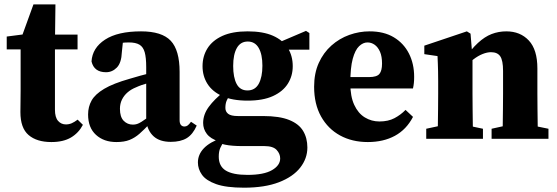

<svg xmlns="http://www.w3.org/2000/svg" viewBox="-20 -644 2586 891"><path d="M156.1 -483.4H339.9V-414.8H156.1ZM235 -134.8Q235 -99.4 249.5 -83Q263.9 -66.6 286 -66.6Q300.1 -66.6 312.9 -72.1Q325.6 -77.7 340.3 -88.8L364.7 -64.7Q345 -27 309.4 -5.9Q273.7 15.2 218.4 15.2Q150.6 15.2 112.6 -17.4Q74.7 -49.9 74.7 -123.8Q74.7 -149.7 75.2 -172.6Q75.7 -195.4 75.7 -224.4V-414.8H11.2V-474.4L129.4 -489.7L72.1 -449.4L135.3 -623.7H237.3L235 -443.7Z M388.8 -112.7Q388.8 -148.7 405.1 -177.6Q421.3 -206.6 463.3 -231.7Q505.3 -256.8 582.4 -278.6Q603.4 -285.2 631.4 -292.8Q659.3 -300.4 688.8 -307.8Q718.2 -315.2 741.8 -320.6V-278.8Q706.3 -269.7 670 -259.5Q633.6 -249.3 611.4 -238.8Q588.7 -229.8 572.1 -215.4Q555.4 -201 546 -181.8Q536.6 -162.6 536.6 -139Q536.6 -101.2 554 -83.4Q571.4 -65.7 596.7 -65.7Q606.8 -65.7 615.8 -68.5Q624.9 -71.4 636.3 -78.6Q647.6 -85.8 663.5 -97L703.7 -127.2L714.1 -112.7L672.1 -67.1Q647.8 -41.4 626.9 -23Q605.9 -4.6 581.3 5.3Q556.7 15.2 520 15.2Q462.1 15.2 425.5 -18.1Q388.8 -51.4 388.8 -112.7ZM658.5 -81.9V-332.3Q658.5 -376.9 651.5 -401.6Q644.5 -426.3 627.1 -436.7Q609.7 -447.1 577.5 -447.1Q559 -447.1 538 -444.3Q516.9 -441.5 483.8 -432.7L552.7 -471.6L545.5 -402.2Q543.5 -352.1 522.1 -330.4Q500.8 -308.8 472.1 -308.8Q416.4 -308.8 404.7 -358.9Q408.6 -421.7 467.5 -460.1Q526.3 -498.5 634.5 -498.5Q731 -498.5 772.3 -454.9Q813.5 -411.2 813.5 -310.4V-86.1Q813.5 -71.6 819.5 -64.2Q825.6 -56.9 836.1 -56.9Q844 -56.9 850.9 -61.8Q857.7 -66.7 866.4 -78.9L892.9 -61.2Q874.9 -20.2 846.5 -2.9Q818 14.3 772.6 14.3Q721.5 14.3 693.2 -11.1Q665 -36.6 658.5 -81.9Z M1128.6 167.6Q1204.3 167.6 1242.3 145.5Q1280.2 123.5 1280.2 91.3Q1280.2 69.5 1263.7 51.7Q1247.2 33.9 1206.7 33.9H1101.6Q1079.9 33.9 1060.5 32.3Q1041 30.8 1024.4 27.4Q1007.7 24 994.6 18.7V12.1Q956.6 -0.3 939.7 -22.8Q922.7 -45.3 922.7 -73.4Q922.7 -112.4 948.8 -148.1Q975 -183.8 1021.6 -220.6L1048 -204.2Q1036.8 -189.5 1031.3 -175.7Q1025.9 -161.9 1025.9 -143.2Q1025.9 -126.1 1038.8 -115.8Q1051.8 -105.5 1083.9 -105.5H1200.7Q1277.1 -105.5 1322.2 -87.2Q1367.3 -69 1386.8 -36.1Q1406.4 -3.3 1406.4 40.6Q1406.4 91.5 1373.2 133.9Q1340.1 176.3 1274.4 201.7Q1208.7 227 1112.6 227Q1029.7 227 983 210.4Q936.3 193.8 917.3 167.1Q898.4 140.3 898.4 110.1Q898.4 73.1 926 44.1Q953.6 15.2 1010.2 -4.5L1024.5 4.4Q1009 26.9 1002.1 42.9Q995.2 58.8 995.2 82.8Q995.2 127.5 1027.8 147.5Q1060.5 167.6 1128.6 167.6ZM919.9 -336.7Q919.9 -383.2 942.8 -419.7Q965.7 -456.2 1012 -477.4Q1058.3 -498.5 1129.5 -498.5Q1200.7 -498.5 1247 -478Q1293.2 -457.5 1315.9 -421Q1338.5 -384.5 1338.5 -336.7Q1338.5 -291.6 1315.7 -255.5Q1293 -219.4 1246.7 -198.2Q1200.4 -177 1129.2 -177Q1058 -177 1011.7 -197.9Q965.5 -218.8 942.7 -254.9Q919.9 -291.1 919.9 -336.7ZM1129.8 -451.3Q1096.2 -451.3 1079.2 -421.4Q1062.1 -391.4 1062.1 -337.9Q1062.1 -285 1078 -254.6Q1093.9 -224.3 1128.4 -224.3Q1163.7 -224.3 1180.7 -255.2Q1197.7 -286.2 1197.7 -339Q1197.7 -392 1180.4 -421.7Q1163.1 -451.3 1129.8 -451.3ZM1272.3 -446.3 1400 -500.7 1415.7 -490.7V-413.6H1272.3Z M1695.3 -498.5Q1761.7 -498.5 1807.5 -471Q1853.4 -443.4 1877.6 -395.9Q1901.9 -348.3 1901.9 -287.3Q1901.9 -271.1 1900.6 -258.7Q1899.4 -246.4 1896.4 -233.5H1505V-286.3H1692.5Q1728.5 -286.3 1740.7 -301Q1752.9 -315.6 1752.9 -348.9Q1752.9 -382.2 1743.5 -403.8Q1734 -425.4 1718.8 -436.2Q1703.5 -447.1 1685.2 -447.1Q1664.8 -447.1 1646.5 -429.7Q1628.2 -412.4 1616.9 -371.2Q1605.7 -330 1605.7 -257.3Q1605.7 -196.4 1623.9 -157.3Q1642 -118.1 1672.9 -99.2Q1703.8 -80.3 1740.8 -80.3Q1781.6 -80.3 1810.5 -95.6Q1839.4 -110.9 1862 -134L1896.6 -101.6Q1866 -42.8 1812.6 -13.8Q1759.2 15.2 1686.8 15.2Q1614.1 15.2 1558.1 -15.4Q1502.1 -46 1469.9 -103.5Q1437.7 -161.1 1437.7 -241.4Q1437.7 -304.2 1459.3 -351.9Q1480.9 -399.6 1517.8 -432.5Q1554.7 -465.4 1600.9 -482Q1647.1 -498.5 1695.3 -498.5Z M2175.7 0H2010.4Q2011.4 -23 2011.9 -60.5Q2012.4 -98 2012.9 -138.5Q2013.4 -179 2013.4 -210V-267.8Q2013.4 -295.8 2012.9 -313.8Q2012.4 -331.8 2011.9 -347.7Q2011.4 -363.7 2010.4 -383.7L1949.1 -392.7V-432.1L2146.5 -498.5L2163.6 -487.8L2172.7 -376.9V-210Q2172.7 -179 2173.2 -138.5Q2173.7 -98 2174.2 -60.5Q2174.7 -23 2175.7 0ZM2127 -66.5 2221.2 -46.5V0H1958V-46.5L2050.7 -66.5ZM2351.8 -66.5H2427.4L2525.2 -46.5V0H2261.3V-46.5ZM2329.5 -498.5Q2394.5 -498.5 2434.2 -455.9Q2473.8 -413.3 2473.8 -326.5V-210Q2473.8 -178 2474.3 -137.5Q2474.8 -97 2475.3 -60Q2475.8 -23 2476.8 0H2311.5Q2312.5 -23 2313 -60Q2313.5 -97 2314 -137.5Q2314.5 -178 2314.5 -210V-314.9Q2314.5 -363.3 2301.5 -382.6Q2288.5 -401.8 2258.6 -401.8Q2240.8 -401.8 2219.6 -393.4Q2198.4 -385 2177 -368.5Q2155.5 -352.1 2135.2 -328.5H2101.2V-393H2168.8L2130.8 -364.9Q2166.4 -415.7 2197.8 -444.6Q2229.2 -473.6 2261.5 -486.1Q2293.8 -498.5 2329.5 -498.5Z"/></svg>

Font: Adobe Variable Font Prototype
Style: Regular
Weight: 389
Designer: Frank Grießhammer
Foundry: Adobe
Version: Version 1.004;hotconv 1.0.113;makeotfexe 2.5.65598